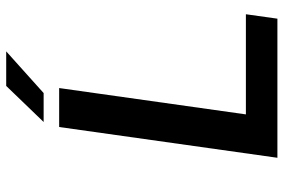

<svg xmlns="http://www.w3.org/2000/svg" viewBox="-167 -743 910 616"><g transform="rotate(-90 288.0 -435.0)"><path d="M550.3 -101.1 536.1 0H89.8L188.5 -700.2H313.5L229 -101.1ZM204.6 -750 320.3 -870.1H431.2L297.4 -750Z"/></g></svg>

Font: Fivo Sans Med
Style: Regular
Weight: 450
Designer: Alexander Slobzheninov
Foundry: Alexander Slobzheninov
Version: 1.0